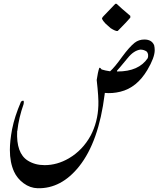

<svg xmlns="http://www.w3.org/2000/svg" viewBox="-20 -873 870 1015"><path d="M519 -774.9 522.9 -783.2Q544.9 -807.1 589.8 -853H596.2Q620.1 -830.1 668.9 -789.1Q668.9 -789.1 668.9 -779.8Q655.8 -763.2 602.1 -709Q591.8 -707 564.9 -724.1Q540 -746.1 538.1 -748Q523.9 -762.2 519 -774.9ZM71.8 -182.1 70.8 -180.2Q64.9 -63 127 -23.9Q165 0 215.8 0Q282.2 0 344.2 -36.1Q417 -79.1 459 -155.8Q497.1 -228 500 -314.9Q502 -355 491.2 -450.2Q497.1 -491.2 504.9 -514.2Q508.8 -516.1 511.5 -512.5Q514.2 -508.8 517.1 -505.9Q535.2 -500 562 -496.1Q585.9 -517.1 626 -573.2Q664.1 -625 691.9 -647Q713.9 -664.1 743.2 -664.1Q782.2 -664.1 794.9 -633.8Q797.9 -621.1 797.9 -607.9Q797.9 -568.8 758.8 -502.9Q703.1 -409.2 616.2 -388.2Q574.2 -377.9 534.2 -381.8L533.2 -374Q502 -124 398.9 5.9Q304.2 125 179.2 122.1Q139.2 121.1 105 95.9Q70.8 70.8 54.2 34.2Q32.2 -14.2 32.2 -80.1Q32.2 -127 43.9 -189.9Q57.1 -256.8 90.8 -335Q99.1 -342.8 105 -339.8Q106.9 -335.9 105 -323.2Q79.1 -250 71.8 -182.1ZM598.1 -495.1H601.1Q713.9 -495.1 761.2 -565.9Q767.1 -586.9 755.9 -600.1Q741.2 -610.8 722.2 -610.8Q687 -606 654.8 -565.9Q602.1 -502 599.1 -500Z"/></svg>

Font: Jameel Khushkhati
Style: Regular
Weight: 400
Version: Version 3.5